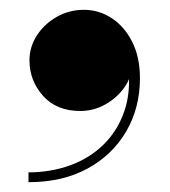

<svg xmlns="http://www.w3.org/2000/svg" viewBox="-20 -216 346 391"><path d="M38 155V135Q83 135 122.5 120.8Q162 106.5 190.5 78.8Q219 51 233 11Q247 -29 241 -80.5H247.5Q248 -58.5 233.2 -37.8Q218.5 -17 194.8 -3.5Q171 10 143.5 10Q95 10 67.5 -21Q40 -52 40 -93Q40 -120.5 55.2 -144Q70.5 -167.5 95.8 -181.8Q121 -196 151 -196Q181.5 -196 207.5 -179Q233.5 -162 249.2 -130.8Q265 -99.5 265 -57Q265 4 236.8 52Q208.5 100 157.8 127.5Q107 155 38 155Z"/></svg>

Font: Bodoni Moda ExtraBold
Style: Regular
Weight: 800
Version: Version 2.005